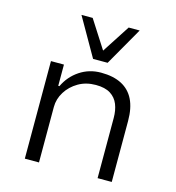

<svg xmlns="http://www.w3.org/2000/svg" viewBox="-111 -849 864 943"><g transform="rotate(15 321.0 -377.0)"><path d="M101 0V-496H167V-388H173Q198 -441 246 -473Q294 -505 354 -505Q417 -505 459 -483Q501 -461 522 -418Q543 -375 543 -310V0H471V-306Q471 -345 459 -375Q447 -405 419.5 -422.5Q392 -440 345 -440Q295 -440 256.5 -417.5Q218 -395 195.5 -359Q173 -323 173 -282V0ZM298 -560 187 -754H244L335 -612L427 -754H483L372 -560Z"/></g></svg>

Font: Nunito Sans 6pt Light
Style: Regular
Weight: 300
Version: Version 3.101;gftools[0.9.27]